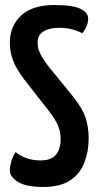

<svg xmlns="http://www.w3.org/2000/svg" viewBox="-20 -730 388 760"><path d="M150 10Q83 10 51 -10Q19 -30 19 -55Q19 -70 24.5 -90.5Q30 -111 42 -128Q58 -114 83.5 -104.5Q109 -95 139 -95Q184 -95 202 -118Q220 -141 220 -180Q220 -208 209.5 -233Q199 -258 171 -294L77 -414Q43 -459 31 -492.5Q19 -526 19 -560Q19 -627 63.5 -668.5Q108 -710 195 -710Q269 -710 299 -695Q329 -680 329 -656Q329 -643 323.5 -628Q318 -613 305 -598Q296 -605 270.5 -612.5Q245 -620 214 -620Q175 -620 152 -605.5Q129 -591 129 -563Q129 -538 139 -518Q149 -498 169 -471L269 -348Q306 -302 318.5 -264.5Q331 -227 331 -183Q331 -133 315 -89Q299 -45 260 -17.5Q221 10 150 10Z"/></svg>

Font: Yanone Kaffeesatz SemiBold
Style: Regular
Weight: 600
Designer: Yanone (Cyrillic: Daniel Pouzeot, Huerta Tipografica, and Cyreal)
Foundry: Yanone
Version: Version 2.003